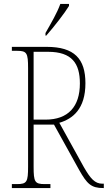

<svg xmlns="http://www.w3.org/2000/svg" viewBox="-20 -951 545 971"><path d="M210 -784V-771H214C253 -815 308 -886 329 -921V-931H285C269 -886 240 -837 210 -784ZM40 0H235V-20H206C156 -20 150 -31 150 -108V-321H253L380 -92C420 -21 441 0 502 0H505V-22H498C460 -22 438 -47 404 -106L280 -330C348 -350 412 -400 412 -530C412 -654 356 -714 216 -714H40V-694H66C116 -694 122 -683 122 -606V-108C122 -31 116 -20 66 -20H40ZM210 -346H150V-689H223C344 -689 384 -630 384 -529C384 -412 325 -346 210 -346Z"/></svg>

Font: Noto Serif Hebrew Condensed Thin
Style: Regular
Weight: 100
Width: 3
Designer: Monotype Design Team
Foundry: Monotype Imaging Inc.
Version: Version 2.004